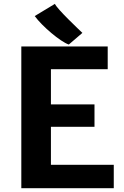

<svg xmlns="http://www.w3.org/2000/svg" viewBox="-20 -987 652 1007"><path d="M340.8 -753.4 412.1 -814.5C398.9 -827.1 276.9 -941.9 268.1 -966.8L162.1 -902.8C200.7 -849.6 296.9 -768.1 340.8 -753.4ZM91.8 0H576.7V-122.6H247.1V-321.8H475.6V-439.5H247.1V-624H544.9V-743.2H91.8Z"/></svg>

Font: Merriweather Sans
Style: Bold
Weight: 700
Designer: Eben Sorkin ( eben@eyebytes.com )
Foundry: Eben Sorkin
Version: Version 1.003